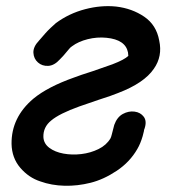

<svg xmlns="http://www.w3.org/2000/svg" viewBox="-20 -580 542 615"><path d="M420 -103Q430 -120 437 -144L441 -160Q441 -164 443 -168Q451 -192 440.5 -206Q430 -220 411 -222.5Q392 -225 373.5 -215Q355 -205 346 -180Q345 -178 338 -149Q337 -145 336 -142Q335 -139 334 -137Q321 -115 295.5 -102.5Q270 -90 240.5 -86.5Q211 -83 183.5 -88Q156 -93 138 -106.5Q120 -120 119 -141Q118 -173 144 -194Q170 -216 234 -239L295 -260Q339 -274 358 -282Q442 -314 473 -360Q501 -400 490 -450Q481 -500 442 -526.5Q403 -553 352 -559Q304 -564 252.5 -550.5Q201 -537 159 -506Q152 -500 142 -490.5Q132 -481 125 -473L112 -458L105 -450Q86 -430 87 -411Q88 -392 101.5 -380Q115 -368 134.5 -369Q154 -370 172 -390Q184 -402 191 -411L202 -424Q205 -428 211 -432Q231 -447 261 -454.5Q291 -462 321 -459Q382 -453 390 -412Q391 -405 391 -401Q379 -389 340 -374Q318 -366 277 -352Q236 -339 218 -332Q133 -302 87 -264Q16 -204 17 -119Q18 -74 45 -42.5Q72 -11 109 1Q145 14 187 15Q228 16 270 5.5Q312 -5 354 -33Q396 -61 420 -103Z"/></svg>

Font: Balsamiq Sans
Style: Italic
Weight: 400
Italic angle: -12°
Designer: Michael Angeles
Foundry: Balsamiq SRL
Version: Version 1.020; ttfautohint (v1.8.4.7-5d5b);gftools[0.9.26]